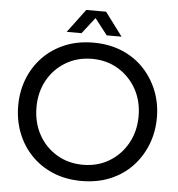

<svg xmlns="http://www.w3.org/2000/svg" viewBox="-59 -935 930 1004"><g transform="rotate(5 406.0 -433.5)"><path d="M406 13Q323 13 256 -15Q189 -43 141 -93Q93 -143 67.5 -209Q42 -275 42 -351Q42 -426 67.5 -491.5Q93 -557 141 -607Q189 -657 256 -685Q323 -713 406 -713Q489 -713 556 -685Q623 -657 670.5 -607Q718 -557 744 -491.5Q770 -426 770 -351Q770 -275 744 -209Q718 -143 670.5 -93Q623 -43 556 -15Q489 13 406 13ZM406 -72Q483 -72 543.5 -108.5Q604 -145 639 -208Q674 -271 674 -351Q674 -430 639 -492.5Q604 -555 543.5 -591.5Q483 -628 406 -628Q329 -628 268 -591.5Q207 -555 172.5 -492.5Q138 -430 138 -351Q138 -271 172.5 -208Q207 -145 268 -108.5Q329 -72 406 -72ZM261 -757 353 -880H457L549 -757H471L405 -842L339 -757Z"/></g></svg>

Font: MuseoModerno
Style: Regular
Weight: 400
Designer: Pablo Cosgaya, Héctor Gatti, Marcela Romero, and the Authors of The MuseoModerno Project.
Foundry: Omnibus-Type Team
Version: Version 1.001